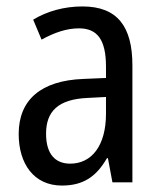

<svg xmlns="http://www.w3.org/2000/svg" viewBox="-20 -566 500 596"><path d="M236 -546C179 -546 126 -531 83 -505L109 -443C149 -465 187 -478 225 -478C282 -478 309 -443 309 -359V-324L239 -321C107 -316 38 -256 38 -150C38 -58 85 10 172 10C239 10 279 -18 312 -75H315L329 0H391V-363C391 -483 345 -546 236 -546ZM252 -262 309 -265V-213C309 -113 264 -58 198 -58C152 -58 123 -87 123 -151C123 -220 160 -258 252 -262Z"/></svg>

Font: Noto Sans Ethiopic Condensed
Style: Regular
Weight: 400
Width: 3
Designer: Monotype Design Team
Foundry: Monotype Imaging Inc.
Version: Version 2.102